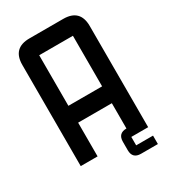

<svg xmlns="http://www.w3.org/2000/svg" viewBox="-235 -992 1096 1233"><g transform="rotate(-30 312.5 -375.0)"><path d="M187.5 -375H437.5V-750H187.5ZM437.5 0V62.5H562.5V125H437.5Q375 125 375 62.5V0Q375 -62.5 437.5 -62.5V-250H187.5V0H62.5V-750Q62.5 -875 187.5 -875H437.5Q562.5 -875 562.5 -750V0Z"/></g></svg>

Font: Oldtimer
Style: Regular
Weight: 400
Designer: GGBotNet
Foundry: GGBotNet
Version: 1.00